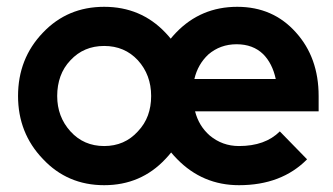

<svg xmlns="http://www.w3.org/2000/svg" viewBox="-20 -532 978 564"><path d="M916 -205V-250Q916 -363 849 -437Q782 -512 677 -512Q570 -512 497 -436Q424 -360 424 -250Q424 -142 500 -65Q575 12 682 12Q807 12 882 -64L802 -146Q759 -103 682 -103Q633 -103 596 -134Q564 -162 553 -205ZM675 -402Q723 -402 753 -373Q780 -346 790 -300H551Q561 -343 592 -372Q627 -402 675 -402ZM286 -397Q346 -397 385 -355Q424 -312 424 -250Q424 -219 414.5 -193Q405 -167 385 -146Q346 -103 286 -103Q226 -103 187 -146Q148 -189 148 -250Q148 -281 157.5 -307.5Q167 -334 187 -355Q226 -397 286 -397ZM286 -512Q178 -512 106 -436Q33 -360 33 -250Q33 -141 106 -65Q178 12 286 12Q394 12 466 -65Q539 -141 539 -250Q539 -360 466 -436Q394 -512 286 -512Z"/></svg>

Font: Unageo
Style: SemiBold
Weight: 600
Designer: Richard Sepsi
Foundry: Richard Sepsi
Version: Version 2.000